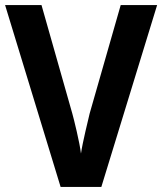

<svg xmlns="http://www.w3.org/2000/svg" viewBox="-20 -734 637 754"><path d="M597 -714H454L332 -288C327 -266 304 -174 298 -131C293 -174 270 -267 264 -288L143 -714H0L218 0H378Z"/></svg>

Font: Noto Sans Sinhala UI SemiCondensed
Style: Bold
Weight: 700
Width: 4
Designer: Jelle Bosma - Monotype Design Team
Foundry: Monotype Imaging Inc.
Version: Version 2.006